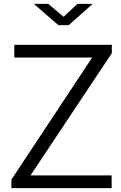

<svg xmlns="http://www.w3.org/2000/svg" viewBox="-20 -974 628 994"><path d="M558 0V-66H138L559 -699V-742H54V-676H457L39 -44V0ZM309 -887 230 -954H155L282 -844H336L460 -954H381Z"/></svg>

Font: Cheyenne Sans Light
Style: Regular
Weight: 300
Designer: The Public Sans project authors (U.S. Web Design System), Libre Franklin designed by Pablo Impallari and Rodrigo Fuenzal
Foundry: The Cheyenne Sans Project Authors
Version: Version 2.007